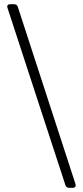

<svg xmlns="http://www.w3.org/2000/svg" viewBox="-20 -730 394 910"><path d="M15.6 -692.4 290 147.5C293 156.2 298.8 160.2 307.6 160.2H325.2C335.9 160.2 340.8 153.3 337.9 142.6L64.5 -697.3C61.5 -706.1 55.7 -710 46.9 -710H28.3C17.6 -710 11.7 -704.1 15.6 -692.4Z"/></svg>

Font: Ed Sans Neue Light
Style: Regular
Weight: 300
Designer: Stephen Hutchings
Version: Version 1.004;PS 001.004;hotconv 1.0.88;makeotf.lib2.5.64775